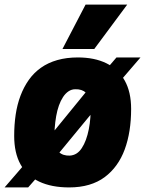

<svg xmlns="http://www.w3.org/2000/svg" viewBox="-39 -809 634 839"><path d="M470 -558H575L440 -401L437 -405L170 -81L166 -83L84 10H-19L127 -159L131 -155L388 -470L392 -467ZM263 10Q186 10 132 -15.5Q78 -41 50.5 -91Q23 -141 23 -215Q23 -264 29.5 -308Q36 -352 50.5 -390.5Q65 -429 87 -460Q109 -491 140 -513Q171 -535 211.5 -546.5Q252 -558 301 -558Q374 -558 426 -532.5Q478 -507 506 -457Q534 -407 534 -333Q534 -283 527 -238.5Q520 -194 506 -156Q492 -118 470 -87.5Q448 -57 418.5 -35Q389 -13 350 -1.5Q311 10 263 10ZM266 -129Q282 -130 295 -138Q308 -146 318.5 -162Q329 -178 336.5 -198.5Q344 -219 349 -244Q354 -269 356 -297Q358 -325 356 -355Q355 -387 337 -403.5Q319 -420 290 -419Q274 -419 260.5 -410Q247 -401 236.5 -385Q226 -369 218.5 -348Q211 -327 206.5 -301.5Q202 -276 200 -248.5Q198 -221 200 -193Q201 -161 218.5 -144.5Q236 -128 266 -129ZM234 -595 335 -789H517L373 -595Z"/></svg>

Font: Georama ExtraCondensed Thin ExtraBold
Style: Italic
Weight: 800
Italic angle: -9°
Version: Version 1.001